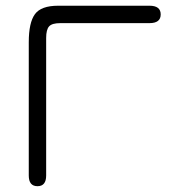

<svg xmlns="http://www.w3.org/2000/svg" viewBox="-20 -641 602 668"><path d="M189.5 -560.5Q161.1 -560.5 150.9 -549.3Q140.6 -538.1 140.6 -508.8V-30.3Q140.6 6.8 110.4 6.8Q80.1 6.8 80.1 -30.3V-494.1Q80.1 -562.5 101.6 -591.8Q123 -621.1 182.6 -621.1H500Q539.1 -621.1 539.1 -590.8Q539.1 -560.5 500 -560.5Z"/></svg>

Font: Jura
Style: Medium
Weight: 500
Version: Version 2.6.1